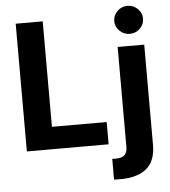

<svg xmlns="http://www.w3.org/2000/svg" viewBox="-63 -829 965 1089"><g transform="rotate(-5 420.0 -285.0)"><path d="M63.2 0V-727.3H217V-126.8H528.8V0ZM627.8 -545.5H779.1V25.2Q779.1 120 723.7 162.6Q668.3 205.3 570 202.8Q563.9 202.8 557.4 202.6Q550.8 202.4 541.9 202.1V83.8Q547.9 84.2 552.6 84.3Q557.2 84.5 561.8 84.5Q598.4 84.5 613.1 69.1Q627.8 53.6 627.8 22.7ZM703.1 -613.6Q669.7 -613.6 645.6 -636.9Q621.4 -660.2 621.4 -693.2Q621.4 -726.2 645.6 -749.6Q669.7 -773.1 703.1 -773.1Q736.9 -773.1 761 -749.6Q785.2 -726.2 785.2 -693.2Q785.2 -660.2 761 -636.9Q736.9 -613.6 703.1 -613.6Z"/></g></svg>

Font: Inter UI
Style: Bold
Weight: 700
Designer: Rasmus Andersson
Foundry: rsms
Version: 3.2;8d6f07862